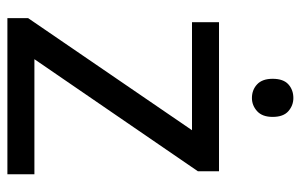

<svg xmlns="http://www.w3.org/2000/svg" viewBox="-167 -646 813 519"><g transform="rotate(90 239.5 -386.5)"><path d="M29 0V-56L332 -499H40V-572H443V-515L140 -73H451V0ZM245 -773Q265 -773 280.5 -759.5Q296 -746 296 -717Q296 -689 280.5 -675Q265 -661 245 -661Q223 -661 208 -675Q193 -689 193 -717Q193 -746 208 -759.5Q223 -773 245 -773Z"/></g></svg>

Font: odia115
Style: Regular
Weight: 400
Designer: Amélie Bonet and Sol Matas
Foundry: Google LLC
Version: Version 2.003